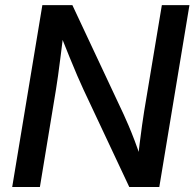

<svg xmlns="http://www.w3.org/2000/svg" viewBox="-20 -748 778 768"><path d="M28.8 0 149.4 -727.5H269.5L474.6 -290.5Q482.4 -273.9 494.1 -246.3Q505.9 -218.8 518.8 -184.8Q531.7 -150.9 543.5 -114.3L530.8 -100.6Q533.7 -134.8 538.6 -173.6Q543.5 -212.4 548.3 -247.1Q553.2 -281.7 556.6 -302.7L627.4 -727.5H737.8L617.2 0H497.1L313.5 -390.6Q302.7 -414.1 289.1 -445.3Q275.4 -476.6 258.5 -518.6Q241.7 -560.5 219.7 -615.2L235.4 -627Q228.5 -570.8 222.7 -524.9Q216.8 -479 212.2 -445.3Q207.5 -411.6 204.1 -391.1L139.6 0Z"/></svg>

Font: Inter 24pt Medium
Style: Italic
Weight: 500
Italic angle: -9.3988°
Designer: Rasmus Andersson
Foundry: rsms
Version: Version 4.001;git-66647c0bb